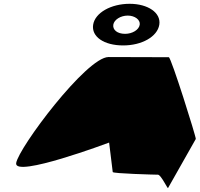

<svg xmlns="http://www.w3.org/2000/svg" viewBox="-20 -1003 1050 1010"><path d="M65 -145C53 -65 554 -253 554 -253L573 -98C573 -90 795 -84 811 -84C827 -84 863 -6 864 -14L1010 -272C1012 -282 880 -702 868 -702C868 -702 667 -703 551 -703C435 -703 77 -225 65 -145ZM470 -873C460 -810 527 -764 628 -764C726 -764 808 -810 818 -873C828 -936 758 -983 662 -983C564 -983 480 -936 470 -873ZM576 -873C580 -899 614 -921 652 -921C689 -921 719 -899 715 -873C711 -846 676 -825 638 -825C597 -825 572 -846 576 -873Z"/></svg>

Font: Ampere
Style: SuExtIta
Weight: 400
Version: Version 1